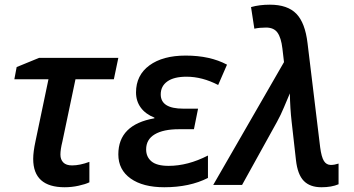

<svg xmlns="http://www.w3.org/2000/svg" viewBox="-20 -786 1504 816"><path d="M286.1 -83Q319.3 -83 359.9 -98.1V-11.2Q342.8 -2.9 313.7 3.4Q284.7 9.8 254.9 9.8Q121.1 9.8 121.1 -110.8Q121.1 -140.6 130.9 -186L186 -449.2H41L50.8 -501L146 -540H482.9L463.9 -449.2H300.8L245.1 -184.1Q236.8 -150.9 236.8 -128.9Q236.8 -107.9 249 -95.5Q261.2 -83 286.1 -83Z M804.2 -236.8H740.2Q674.3 -236.8 637.7 -215.1Q601.1 -193.4 601.1 -150.9Q601.1 -119.1 623.8 -100.1Q646.5 -81.1 696.8 -81.1Q778.3 -81.1 863.8 -125V-29.8Q786.1 9.8 678.2 9.8Q587.4 9.8 535.2 -27.3Q482.9 -64.5 482.9 -129.9Q482.9 -256.3 636.2 -283.2V-286.1Q598.1 -301.3 578.1 -328.9Q558.1 -356.4 558.1 -393.1Q558.1 -466.3 615 -508.1Q671.9 -549.8 769 -549.8Q872.6 -549.8 944.8 -511.2L907.2 -424.8Q839.4 -460 772.9 -460Q719.2 -460 691.2 -439.9Q663.1 -419.9 663.1 -384.8Q663.1 -324.2 758.8 -324.2H821.8Z M1187 -522 1180.2 -580.1Q1174.8 -625.5 1159.4 -647.2Q1144 -668.9 1110.8 -668.9Q1082.5 -668.9 1061 -664.1L1046.9 -755.9Q1082.5 -766.1 1127 -766.1Q1202.1 -766.1 1239.5 -727.5Q1276.9 -689 1287.1 -602.1L1340.8 -159.2Q1346.2 -118.7 1356.7 -101.8Q1367.2 -85 1386.2 -85Q1401.4 -85 1418.9 -90.8V-2.9Q1389.2 9.8 1346.2 9.8Q1297.4 9.8 1271 -17.3Q1244.6 -44.4 1237.8 -106Q1226.1 -210.9 1219.5 -268.3Q1212.9 -325.7 1211.9 -389.2Q1199.2 -359.9 1186.5 -329.1Q1173.8 -298.3 1157.2 -268.1L1008.8 0H886.2Z"/></svg>

Font: Open Sans Semibold
Style: Italic
Weight: 600
Italic angle: -12°
Foundry: Ascender Corporation
Version: Version 1.10